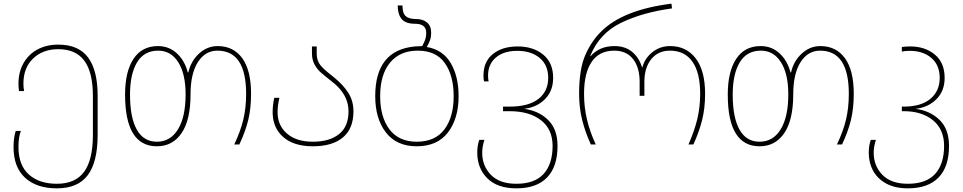

<svg xmlns="http://www.w3.org/2000/svg" viewBox="-20 -790 5264 1050"><path d="M54 14Q54 -37 66 -74H94Q81 -40 81 14Q81 113 137.5 164Q194 215 291 215Q392 215 440 149.5Q488 84 488 -52V-266Q488 -394 441.5 -457.5Q395 -521 299 -521Q214 -521 161 -470Q108 -419 108 -332Q108 -310 112 -292H84Q81 -310 81 -332Q81 -396 108.5 -444.5Q136 -493 185 -519.5Q234 -546 299 -546Q409 -546 461.5 -476Q514 -406 514 -266V-52Q514 96 460 168Q406 240 291 240Q180 240 117 182Q54 124 54 14Z M664 -273Q664 -398 710 -468Q756 -538 844 -538Q904 -538 947 -498.5Q990 -459 1007 -394H1010Q1024 -456 1068.5 -497Q1113 -538 1170 -538Q1257 -538 1305 -471.5Q1353 -405 1353 -277Q1353 -197 1337.5 -133.5Q1322 -70 1289 0H1261Q1295 -71 1310.5 -135.5Q1326 -200 1326 -277Q1326 -513 1169 -513Q1102 -513 1062 -450Q1022 -387 1022 -274Q1022 -134 973 -62Q924 10 838 10Q664 10 664 -273ZM995 -274Q995 -386 955 -449.5Q915 -513 845 -513Q768 -513 729.5 -449Q691 -385 691 -272Q691 -148 728 -81.5Q765 -15 838 -15Q912 -15 953.5 -83Q995 -151 995 -274Z M1471 -176Q1471 -215 1480 -255H1508Q1498 -213 1498 -176Q1498 -104 1549.5 -59.5Q1601 -15 1691 -15Q1782 -15 1834 -56.5Q1886 -98 1886 -181Q1886 -275 1794 -345Q1754 -376 1733.5 -394.5Q1713 -413 1699.5 -438.5Q1686 -464 1686 -498V-536H1712V-498Q1712 -459 1731 -435Q1750 -411 1793 -378Q1792 -379 1810 -364Q1857 -326 1885 -282Q1913 -238 1913 -181Q1913 -87 1855.5 -38.5Q1798 10 1691 10Q1586 10 1528.5 -41Q1471 -92 1471 -176Z M2032 -264Q2032 -516 2249 -536Q2275 -538 2289 -538Q2300 -558 2305.5 -574Q2311 -590 2311 -610Q2311 -660 2250 -660Q2198 -660 2176.5 -686Q2155 -712 2155 -760H2181Q2181 -718 2198.5 -702Q2216 -686 2254 -686Q2293 -686 2315.5 -667Q2338 -648 2338 -610Q2338 -588 2332 -571Q2326 -554 2314 -533Q2402 -518 2445 -445Q2488 -372 2488 -264Q2488 -142 2430 -66Q2372 10 2259 10Q2149 10 2090.5 -65.5Q2032 -141 2032 -264ZM2461 -264Q2461 -376 2413 -444.5Q2365 -513 2265 -513Q2167 -513 2113 -447.5Q2059 -382 2059 -264Q2059 -150 2110 -82.5Q2161 -15 2259 -15Q2360 -15 2410.5 -82.5Q2461 -150 2461 -264Z M2590 45Q2590 6 2601 -25H2629Q2617 13 2617 45Q2617 117 2664.5 166Q2712 215 2804 215Q2904 215 2953 161Q3002 107 3002 8Q3002 -83 2938.5 -132.5Q2875 -182 2766 -182H2731V-207H2767Q2871 -207 2924.5 -249Q2978 -291 2978 -364Q2978 -434 2931.5 -473Q2885 -512 2809 -512Q2735 -512 2692 -475.5Q2649 -439 2649 -377Q2649 -360 2652 -345H2627Q2624 -359 2624 -377Q2624 -453 2675.5 -494.5Q2727 -536 2811 -536Q2896 -536 2950.5 -491.5Q3005 -447 3005 -364Q3005 -292 2959.5 -247Q2914 -202 2846 -195Q2927 -184 2978 -133.5Q3029 -83 3029 8Q3029 122 2971.5 181Q2914 240 2804 240Q2700 240 2645 185Q2590 130 2590 45Z M3147 -277Q3147 -413 3181.5 -490.5Q3216 -568 3271 -621Q3390 -737 3652 -770L3655 -744Q3493 -722 3376 -665Q3259 -608 3209 -487V-482Q3258 -538 3340 -538Q3400 -538 3438 -505.5Q3476 -473 3491 -422H3493Q3506 -471 3547.5 -504.5Q3589 -538 3645 -538Q3733 -538 3784.5 -471Q3836 -404 3836 -277Q3836 -199 3820 -134.5Q3804 -70 3772 0H3745Q3777 -72 3793 -137.5Q3809 -203 3809 -277Q3809 -393 3766.5 -453Q3724 -513 3644 -513Q3579 -513 3541.5 -466.5Q3504 -420 3504 -343V-266H3478V-343Q3478 -421 3442 -467Q3406 -513 3339 -513Q3257 -513 3215.5 -451.5Q3174 -390 3174 -277Q3174 -204 3190 -136.5Q3206 -69 3238 0H3211Q3180 -68 3163.5 -135Q3147 -202 3147 -277Z M3960 -273Q3960 -398 4006 -468Q4052 -538 4140 -538Q4200 -538 4243 -498.5Q4286 -459 4303 -394H4306Q4320 -456 4364.5 -497Q4409 -538 4466 -538Q4553 -538 4601 -471.5Q4649 -405 4649 -277Q4649 -197 4633.5 -133.5Q4618 -70 4585 0H4557Q4591 -71 4606.5 -135.5Q4622 -200 4622 -277Q4622 -513 4465 -513Q4398 -513 4358 -450Q4318 -387 4318 -274Q4318 -134 4269 -62Q4220 10 4134 10Q3960 10 3960 -273ZM4291 -274Q4291 -386 4251 -449.5Q4211 -513 4141 -513Q4064 -513 4025.5 -449Q3987 -385 3987 -272Q3987 -148 4024 -81.5Q4061 -15 4134 -15Q4208 -15 4249.5 -83Q4291 -151 4291 -274Z M4731 45Q4731 6 4742 -25H4770Q4758 13 4758 45Q4758 117 4805.5 166Q4853 215 4945 215Q5045 215 5094 161Q5143 107 5143 8Q5143 -83 5082 -132.5Q5021 -182 4922 -182H4912V-207H4923Q5017 -207 5068 -249.5Q5119 -292 5119 -364Q5119 -434 5073.5 -473Q5028 -512 4956 -512Q4928 -512 4912 -508V-533Q4932 -536 4958 -536Q5039 -536 5092.5 -491.5Q5146 -447 5146 -364Q5146 -292 5100.5 -247Q5055 -202 4987 -195Q5068 -184 5119 -133.5Q5170 -83 5170 8Q5170 122 5112.5 181Q5055 240 4945 240Q4875 240 4827 214Q4779 188 4755 144Q4731 100 4731 45Z"/></svg>

Font: Noto Sans Georgian Thin
Style: Regular
Weight: 250
Designer: Monotype Design team
Foundry: Monotype Imaging Inc.
Version: Version 1.000